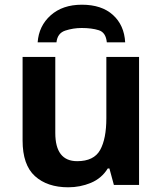

<svg xmlns="http://www.w3.org/2000/svg" viewBox="-20 -786 691 816"><path d="M571 -544H432V-284Q432 -196 405.5 -148.5Q379 -101 308 -101Q215 -101 215 -221V-544H76V-189Q76 -85 128.5 -37.5Q181 10 270 10Q321 10 366.5 -9Q412 -28 438 -70H445L464 0H571ZM328 -766Q246 -766 195.5 -721Q145 -676 140 -606H220Q224 -645 257.5 -656Q291 -667 327 -667Q370 -667 400 -657.5Q430 -648 434 -606H512Q508 -679 460 -722.5Q412 -766 328 -766Z"/></svg>

Font: Noto Sans UI
Style: Bold
Weight: 700
Designer: Monotype Design Team
Foundry: Monotype Imaging Inc.
Version: Version 1.901